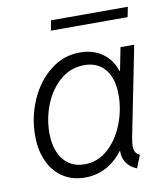

<svg xmlns="http://www.w3.org/2000/svg" viewBox="-79 -747 717 821"><g transform="rotate(-10 280.0 -336.0)"><path d="M44.9 -205.1Q44.9 -285.6 76.9 -358.9Q108.9 -432.1 166 -477.5Q223.1 -522.9 295.4 -522.9Q352.1 -522.9 392.6 -493.9Q433.1 -464.8 447.8 -416H450.7L470.2 -515.1H529.8L453.1 -130.9Q447.8 -102.1 447.8 -89.4Q447.8 -73.7 453.4 -63.5Q459 -53.2 472.2 -47.4L449.7 7.8Q420.4 -4.4 405.3 -26.6Q390.1 -48.8 391.6 -78.1H389.6Q357.4 -35.2 315.4 -13.7Q273.4 7.8 225.1 7.8Q170.4 7.8 129.6 -18.8Q88.9 -45.4 66.9 -93.8Q44.9 -142.1 44.9 -205.1ZM426.8 -315.4Q426.8 -387.2 394.3 -426.8Q361.8 -466.3 303.7 -466.3Q245.6 -466.3 200.9 -429Q156.2 -391.6 131.6 -331.3Q106.9 -271 106.9 -205.6Q106.9 -157.7 121.8 -122.3Q136.7 -86.9 165 -67.6Q193.4 -48.3 232.4 -48.3Q290 -48.3 334.2 -87.6Q378.4 -127 402.6 -189Q426.8 -251 426.8 -315.4ZM197.8 -679.7H531.2L522.5 -636.2H189.5Z"/></g></svg>

Font: Reddit Sans Fudge Light Italic
Style: Regular
Weight: 300
Italic angle: -11.25°
Designer: Stephen Hutchings
Version: Version 1.013